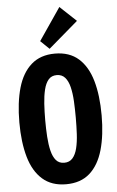

<svg xmlns="http://www.w3.org/2000/svg" viewBox="-66 -1081 695 1139"><g transform="rotate(-5 281.0 -511.5)"><path d="M281 14Q195 14 140.5 -34Q86 -82 61 -169.5Q36 -257 36 -375Q36 -494 61 -581Q86 -668 140.5 -716Q195 -764 281 -764Q368 -764 422 -716Q476 -668 501 -581Q526 -494 526 -375Q526 -257 501 -169.5Q476 -82 422 -34Q368 14 281 14ZM281 -114Q312 -114 330.5 -135Q349 -156 358 -193Q367 -230 369.5 -277Q372 -324 372 -375Q372 -426 369.5 -473Q367 -520 358 -557Q349 -594 330.5 -615Q312 -636 281 -636Q250 -636 232 -615Q214 -594 205 -557Q196 -520 193 -473Q190 -426 190 -375Q190 -324 193 -277Q196 -230 205 -193Q214 -156 232 -135Q250 -114 281 -114ZM253 -795 201 -845 332 -1037 429 -946Z"/></g></svg>

Font: Freeman
Style: Regular
Weight: 400
Designer: Vernon Adams, Aoife Mooney, Rodrigo Fuenzalida
Foundry: Rodrigo Fuenzalida
Version: Version 1.000; ttfautohint (v1.8.4.7-5d5b)